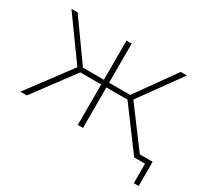

<svg xmlns="http://www.w3.org/2000/svg" viewBox="-131 -711 1094 1024"><g transform="rotate(30 415.5 -199.5)"><path d="M744 -29 568 -265 751 -519H713L541 -278H411V-519H379V-278H250L78 -519H40L223 -265L25 0H65L250 -249H379V0H411V-249H541L726 0H793V120H823V-29Z"/></g></svg>

Font: Talent ExtraLight
Style: Regular
Weight: 200
Designer: Mike Powis
Version: Version 1.001;hotconv 1.0.109;makeotfexe 2.5.65596